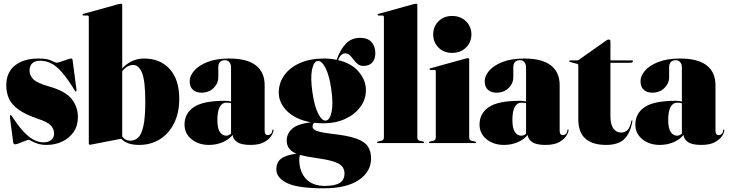

<svg xmlns="http://www.w3.org/2000/svg" viewBox="-20 -775 3950 1040"><path d="M216 -4Q243 -4 258 -17.2Q273 -30.5 273 -52Q273 -77 254.5 -96Q236 -115 184 -132Q118 -154.5 81 -181Q44 -207.5 29 -240Q14 -272.5 14 -313Q14 -383.5 61.5 -420.8Q109 -458 189 -458Q236.5 -458 258.8 -446.5Q281 -435 286 -435Q292 -435 309 -440.8Q326 -446.5 342.8 -452.2Q359.5 -458 365 -458Q372 -458 373 -451L394 -292Q395.5 -281.5 392 -280Q389 -278.5 386 -283Q348 -346 317.2 -381.5Q286.5 -417 257.8 -431.5Q229 -446 197 -446Q168.5 -446 154.2 -431.5Q140 -417 140 -393Q140 -365.5 161.5 -344.8Q183 -324 248 -306Q334.5 -281.5 368.2 -238.8Q402 -196 402 -141Q402 -94 378.8 -60.2Q355.5 -26.5 317 -8.2Q278.5 10 232 10Q204 10 183.5 3Q163 -4 150.8 -11Q138.5 -18 136 -18Q132 -18 116.2 -11.8Q100.5 -5.5 84 0.8Q67.5 7 62 7Q52.5 7 51 -7L34 -138Q33 -149 37 -152Q38 -153 43 -148Q92 -71.5 133 -37.8Q174 -4 216 -4Z M642 -748V-404.5Q691 -458 761 -458Q848 -458 899.5 -400.8Q951 -343.5 951 -239.5Q951 -164.5 923.2 -108.2Q895.5 -52 846.5 -21Q797.5 10 734 10Q667 10 636.5 -23.5L480 7Q472 9 468 9Q461 9 461 3V-683Q461 -691 452.5 -691H433Q427 -691 427 -695.5Q427 -698.5 432 -700L621.5 -752.5Q631.5 -755 635 -755Q642 -755 642 -748ZM702 -423Q668 -423 642 -389V-36Q657.5 -13 687 -13Q711 -13 729 -30.2Q747 -47.5 757 -93.5Q767 -139.5 767 -224.5Q767 -336.5 749.5 -379.8Q732 -423 702 -423Z M979.5 -100Q979.5 -160.5 1029.8 -194.8Q1080 -229 1198.5 -229Q1218 -229 1231.5 -225V-410Q1231.5 -428 1222.2 -438.5Q1213 -449 1199.5 -449Q1162.5 -449 1162.5 -410V-357Q1162.5 -323.5 1137 -298.2Q1111.5 -273 1070.5 -273Q1043 -273 1025.2 -288.5Q1007.5 -304 1007.5 -336Q1007.5 -363.5 1031.5 -391.8Q1055.5 -420 1103.2 -439Q1151 -458 1222 -458Q1318 -458 1365.8 -421Q1413.5 -384 1413.5 -314V-67Q1413.5 -43 1431.5 -43Q1439 -43 1446.2 -48.8Q1453.5 -54.5 1455.5 -70Q1456 -74 1458.5 -74Q1461.5 -74 1461.5 -70Q1461.5 -58.5 1449.8 -39.5Q1438 -20.5 1410.8 -5.2Q1383.5 10 1336.5 10Q1286 10 1263.8 -6Q1241.5 -22 1240.5 -44Q1218 -17.5 1184.2 -3.8Q1150.5 10 1112.5 10Q1055 10 1017.2 -21Q979.5 -52 979.5 -100ZM1157.5 -125Q1157.5 -80 1171 -60Q1184.5 -40 1205.5 -40Q1218 -40 1231.5 -50.5V-216Q1221 -219 1205.5 -219Q1183.5 -219 1170.5 -196Q1157.5 -173 1157.5 -125Z M1787 -49Q1866 -40 1910.2 -24.2Q1954.5 -8.5 1972.2 17.5Q1990 43.5 1990 83Q1990 155 1923.5 200Q1857 245 1734 245Q1594 245 1535.5 216.8Q1477 188.5 1477 143Q1477 104.5 1502.2 84.8Q1527.5 65 1586 57.5Q1533 36.5 1533 -13Q1533 -51 1562.5 -77.5Q1592 -104 1664 -112.5Q1582 -127.5 1536 -172.2Q1490 -217 1490 -273Q1490 -325.5 1519.8 -367.2Q1549.5 -409 1604.5 -433.5Q1659.5 -458 1735 -458Q1771 -458 1803.5 -451Q1822 -504.5 1852.5 -537.2Q1883 -570 1930.5 -570Q1972 -570 1992.5 -547Q2013 -524 2013 -487Q2013 -454.5 1996.2 -436.2Q1979.5 -418 1948.5 -418Q1930 -418 1917.5 -428.2Q1905 -438.5 1895 -452Q1885 -465.5 1874.8 -475.8Q1864.5 -486 1850.5 -486Q1825 -486 1811.5 -449.5Q1884.5 -432 1923.2 -386.2Q1962 -340.5 1962 -287Q1962 -236.5 1932 -195.8Q1902 -155 1850 -131Q1798 -107 1732 -107Q1706.5 -107 1683 -110Q1673 -103.5 1673 -90Q1673 -80 1682 -73Q1691 -66 1715.5 -60.2Q1740 -54.5 1787 -49ZM1701 -445Q1679.5 -442 1670.2 -398.2Q1661 -354.5 1672 -277Q1683 -199 1703.8 -159Q1724.5 -119 1746 -122Q1767 -125 1776.2 -168.8Q1785.5 -212.5 1774.5 -291Q1763.5 -368.5 1742.5 -408.2Q1721.5 -448 1701 -445ZM1601 89Q1601 154 1636.8 193Q1672.5 232 1739 232Q1793 232 1819.5 216.2Q1846 200.5 1846 164Q1846 142.5 1833.5 127Q1821 111.5 1789 100.8Q1757 90 1699 82Q1670 78 1646.5 73.5Q1623 69 1605 64Q1601 74 1601 89Z M2240.5 -748V-32Q2240.5 -15.5 2252.5 -13L2271.5 -8.5Q2277.5 -7 2277.5 -4Q2277.5 0 2272.5 0H2027.5Q2022.5 0 2022.5 -4Q2022.5 -7 2028.5 -8.5L2047.5 -13Q2059.5 -15.5 2059.5 -32V-683Q2059.5 -691 2051 -691H2031.5Q2025.5 -691 2025.5 -695.5Q2025.5 -698.5 2030.5 -700L2220 -752.5Q2230 -755 2233.5 -755Q2240.5 -755 2240.5 -748Z M2429 -488.5Q2383.5 -488.5 2355 -517.5Q2326.5 -546.5 2326.5 -588.5Q2326.5 -630.5 2355 -659.5Q2383.5 -688.5 2429 -688.5Q2475 -688.5 2504.2 -659.5Q2533.5 -630.5 2533.5 -588.5Q2533.5 -546.5 2504.2 -517.5Q2475 -488.5 2429 -488.5ZM2521.5 -453V-32Q2521.5 -15.5 2533.5 -13L2552.5 -8.5Q2558.5 -7 2558.5 -4Q2558.5 0 2553.5 0H2308.5Q2303.5 0 2303.5 -4Q2303.5 -7 2309.5 -8.5L2328.5 -13Q2340.5 -15.5 2340.5 -32V-388Q2340.5 -396 2332 -396H2312.5Q2306.5 -396 2306.5 -400.5Q2306.5 -403.5 2311.5 -405L2501 -457.5Q2511 -460 2514.5 -460Q2521.5 -460 2521.5 -453Z M2577.5 -100Q2577.5 -160.5 2627.8 -194.8Q2678 -229 2796.5 -229Q2816 -229 2829.5 -225V-410Q2829.5 -428 2820.2 -438.5Q2811 -449 2797.5 -449Q2760.5 -449 2760.5 -410V-357Q2760.5 -323.5 2735 -298.2Q2709.5 -273 2668.5 -273Q2641 -273 2623.2 -288.5Q2605.5 -304 2605.5 -336Q2605.5 -363.5 2629.5 -391.8Q2653.5 -420 2701.2 -439Q2749 -458 2820 -458Q2916 -458 2963.8 -421Q3011.5 -384 3011.5 -314V-67Q3011.5 -43 3029.5 -43Q3037 -43 3044.2 -48.8Q3051.5 -54.5 3053.5 -70Q3054 -74 3056.5 -74Q3059.5 -74 3059.5 -70Q3059.5 -58.5 3047.8 -39.5Q3036 -20.5 3008.8 -5.2Q2981.5 10 2934.5 10Q2884 10 2861.8 -6Q2839.5 -22 2838.5 -44Q2816 -17.5 2782.2 -3.8Q2748.5 10 2710.5 10Q2653 10 2615.2 -21Q2577.5 -52 2577.5 -100ZM2755.5 -125Q2755.5 -80 2769 -60Q2782.5 -40 2803.5 -40Q2816 -40 2829.5 -50.5V-216Q2819 -219 2803.5 -219Q2781.5 -219 2768.5 -196Q2755.5 -173 2755.5 -125Z M3106.5 -429 3069.5 -439Q3063.5 -440 3063.5 -444Q3063.5 -448 3067.5 -448H3107.5Q3111.5 -448 3115.5 -451L3261.5 -554Q3270.5 -561 3277.5 -561Q3286.5 -561 3286.5 -550V-448H3403.5Q3408.5 -448 3408.5 -444Q3408.5 -435 3393.5 -435H3286.5V-145Q3286.5 -100.5 3302.5 -78.8Q3318.5 -57 3345.5 -57Q3363.5 -57 3378.2 -70Q3393 -83 3399.5 -119Q3400.5 -123 3403.5 -123Q3406.5 -123 3405.5 -119Q3394.5 -54 3361.8 -22Q3329 10 3263.5 10Q3189.5 10 3151 -24Q3112.5 -58 3112.5 -129V-420Q3112.5 -428 3106.5 -429Z M3421.5 -100Q3421.5 -160.5 3471.8 -194.8Q3522 -229 3640.5 -229Q3660 -229 3673.5 -225V-410Q3673.5 -428 3664.2 -438.5Q3655 -449 3641.5 -449Q3604.5 -449 3604.5 -410V-357Q3604.5 -323.5 3579 -298.2Q3553.5 -273 3512.5 -273Q3485 -273 3467.2 -288.5Q3449.5 -304 3449.5 -336Q3449.5 -363.5 3473.5 -391.8Q3497.5 -420 3545.2 -439Q3593 -458 3664 -458Q3760 -458 3807.8 -421Q3855.5 -384 3855.5 -314V-67Q3855.5 -43 3873.5 -43Q3881 -43 3888.2 -48.8Q3895.5 -54.5 3897.5 -70Q3898 -74 3900.5 -74Q3903.5 -74 3903.5 -70Q3903.5 -58.5 3891.8 -39.5Q3880 -20.5 3852.8 -5.2Q3825.5 10 3778.5 10Q3728 10 3705.8 -6Q3683.5 -22 3682.5 -44Q3660 -17.5 3626.2 -3.8Q3592.5 10 3554.5 10Q3497 10 3459.2 -21Q3421.5 -52 3421.5 -100ZM3599.5 -125Q3599.5 -80 3613 -60Q3626.5 -40 3647.5 -40Q3660 -40 3673.5 -50.5V-216Q3663 -219 3647.5 -219Q3625.5 -219 3612.5 -196Q3599.5 -173 3599.5 -125Z"/></svg>

Font: Fraunces 144pt S000 Black
Style: Regular
Weight: 900
Version: Version 1.000; ttfautohint (v1.8.3)